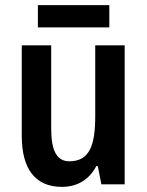

<svg xmlns="http://www.w3.org/2000/svg" viewBox="-20 -720 574 750"><path d="M407 -700H128V-613H407ZM467 -543H352V-266C352 -151 329 -90 251 -90C202 -90 180 -131 180 -217V-543H65V-189C65 -61 117 10 222 10C280 10 328 -17 356 -71H362L376 0H467Z"/></svg>

Font: Noto Sans Telugu Condensed SemiBold
Style: Regular
Weight: 600
Width: 3
Designer: Jelle Bosma - Monotype Design Team
Foundry: Monotype Imaging Inc.
Version: Version 2.005